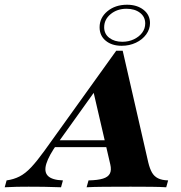

<svg xmlns="http://www.w3.org/2000/svg" viewBox="-86 -791 763 811"><path d="M-66.1 0 -58.1 -29Q-28.2 -33.1 -3.6 -45.6Q21 -58.1 45.6 -84.3Q70.2 -110.5 101.6 -154L404.8 -576.6H432.3L540.3 -104.8Q546.8 -78.2 556 -62.1Q565.3 -46 581.5 -37.9Q597.6 -29.8 624.2 -29L616.1 0Q591.1 -1.6 553.2 -2Q515.3 -2.4 466.1 -2.4Q400.8 -2.4 353.6 -2Q306.5 -1.6 279.8 0L287.9 -29Q327.4 -29.8 349.2 -36.7Q371 -43.5 378.2 -58.1Q385.5 -72.6 379.8 -96.8L306.5 -412.9L351.6 -457.3L156.5 -184.7Q120.2 -133.9 109.7 -99.6Q99.2 -65.3 116.5 -48Q133.9 -30.6 179.8 -29L171.8 0Q132.3 -1.6 98.4 -2Q64.5 -2.4 34.7 -2.4Q9.7 -2.4 -14.5 -2Q-38.7 -1.6 -66.1 0ZM134.7 -169.4 152.4 -198.4H401.6L408.1 -169.4ZM428.2 -597.6Q386.3 -597.6 360.5 -619Q334.7 -640.3 334.7 -675.8Q334.7 -716.1 367.7 -743.5Q400.8 -771 450.8 -771Q492.7 -771 520.2 -749.6Q547.6 -728.2 547.6 -693.5Q547.6 -667.7 531.5 -645.6Q515.3 -623.4 487.9 -610.5Q460.5 -597.6 428.2 -597.6ZM430.6 -614.5Q457.3 -614.5 479.4 -625Q501.6 -635.5 514.5 -652.8Q527.4 -670.2 527.4 -691.9Q527.4 -720.2 505.2 -737.1Q483.1 -754 448.4 -754Q408.9 -754 381.5 -731.5Q354 -708.9 354 -675.8Q354 -647.6 375.8 -631Q397.6 -614.5 430.6 -614.5Z"/></svg>

Font: Playfair 5pt SemiExpanded Light Black
Style: Italic
Weight: 900
Italic angle: -15.6°
Version: Version 2.001;gftools[0.9.30]